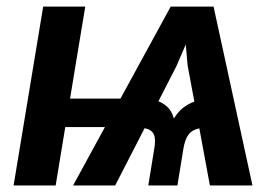

<svg xmlns="http://www.w3.org/2000/svg" viewBox="-20 -566 854 586"><path d="M620.6 0 588.4 -174.3Q566.4 -169.9 555.4 -155.3Q544.4 -140.6 539.6 -111.3L521.5 0H432.6L450.7 -111.3Q456.1 -141.1 449.5 -155.8Q442.9 -170.4 421.4 -174.8L331.5 0H203.1L300.3 -178.2H179.2L149.9 0H21.5L111.8 -545.9H240.2L193.8 -265.1H347.7L501 -545.9H631.8L750.5 0ZM463.4 -256.8Q480 -250.5 492.4 -238Q504.9 -225.6 510.7 -204.1Q523.4 -225.1 539.3 -237.3Q555.2 -249.5 573.2 -255.9L552.7 -365.7L546.9 -430.2L519 -365.2Z"/></svg>

Font: Inter Semi Bold
Style: Italic
Weight: 600
Italic angle: -9.39999°
Designer: Rasmus Andersson
Foundry: rsms
Version: Version 4.000;git-3c8e0fc